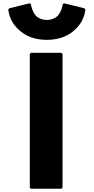

<svg xmlns="http://www.w3.org/2000/svg" viewBox="-20 -1158 578 1185"><path d="M366 -825 359 -832H171L164 -825V0L171 7H359L366 0ZM374 -1138 367 -1131C367 -1131 363 -1090 335 -1059C320 -1046 299 -1035 269 -1035C240 -1035 219 -1045 203 -1059C176 -1089 171 -1131 171 -1131L164 -1138L38 -1107L31 -1100C36 -1055 55 -1016 85 -985L86 -984L93 -977C134 -936 195 -912 269 -912C343 -912 404 -936 445 -977L452 -984C482 -1014 502 -1054 507 -1100L500 -1107Z"/></svg>

Font: Hussar Woodtype
Style: Blk
Weight: 900
Foundry: Cannot Into Space Fonts
Version: Version 1.07